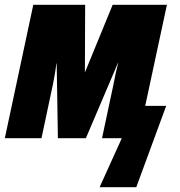

<svg xmlns="http://www.w3.org/2000/svg" viewBox="-33 -573 745 796"><path d="M472 0H390L437 -221Q448 -279 457 -312H456L323 0H207L202 -310H201Q195 -265 187 -226L139 0H-13L105 -553H320L319 -275H320L434 -553H659L569 -134H656L532 203H380Z"/></svg>

Font: Noto Sans UI CondBlack
Style: Italic
Weight: 900
Width: 3
Italic angle: -12°
Designer: Monotype Design Team
Foundry: Monotype Imaging Inc.
Version: Version 1.001